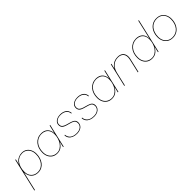

<svg xmlns="http://www.w3.org/2000/svg" viewBox="269 -2194 3869 3869"><g transform="rotate(-45 2203.5 -260.0)"><path d="M-22 210 142 -500H158L121 -341L117 -350Q134 -401 166 -436.5Q198 -472 242 -491Q286 -510 336 -510Q399 -510 443 -480Q487 -450 510.5 -399Q534 -348 534 -285Q534 -225 517.5 -172Q501 -119 470 -78Q439 -37 394 -13.5Q349 10 292 10Q225 10 178.5 -19.5Q132 -49 109 -100.5Q86 -152 88 -218L100 -248L-6 210ZM293 -4Q344 -4 385 -25.5Q426 -47 456 -85.5Q486 -124 502 -175Q518 -226 518 -286Q518 -351 494 -398Q470 -445 428.5 -470.5Q387 -496 335 -496Q280 -496 237 -474Q194 -452 164 -412Q134 -372 118.5 -318.5Q103 -265 103 -203Q103 -111 155.5 -57.5Q208 -4 293 -4Z M835 10Q771 10 725 -19.5Q679 -49 654.5 -100Q630 -151 630 -217Q630 -279 647.5 -332Q665 -385 698.5 -425Q732 -465 779.5 -487.5Q827 -510 886 -510Q948 -510 991 -485.5Q1034 -461 1057 -417Q1080 -373 1079 -316L1122 -500H1138L1022 0H1006L1035 -126Q1008 -69 959 -29.5Q910 10 835 10ZM839 -4Q892 -4 934 -30Q976 -56 1006 -99.5Q1036 -143 1052 -195.5Q1068 -248 1068 -302Q1068 -372 1042 -414.5Q1016 -457 974.5 -476.5Q933 -496 885 -496Q831 -496 787.5 -475.5Q744 -455 712 -417.5Q680 -380 663 -329Q646 -278 646 -216Q646 -149 671.5 -101.5Q697 -54 741 -29Q785 -4 839 -4Z M1398 10Q1336 10 1290.5 -9.5Q1245 -29 1220 -64.5Q1195 -100 1193 -147L1208 -151Q1212 -84 1260.5 -44Q1309 -4 1397 -4Q1474 -4 1517 -39.5Q1560 -75 1560 -131Q1560 -170 1538.5 -194Q1517 -218 1467 -232L1364 -261Q1310 -276 1282 -303Q1254 -330 1254 -376Q1254 -418 1276.5 -447.5Q1299 -477 1339 -493Q1379 -509 1429 -509Q1503 -509 1555 -475Q1607 -441 1616 -365L1602 -360Q1597 -408 1572 -438Q1547 -468 1509 -481.5Q1471 -495 1427 -495Q1357 -495 1313.5 -463Q1270 -431 1270 -378Q1270 -336 1295.5 -313Q1321 -290 1368 -276L1473 -246Q1527 -230 1551.5 -203.5Q1576 -177 1576 -132Q1576 -91 1554 -58.5Q1532 -26 1492 -8Q1452 10 1398 10Z M1887 10Q1825 10 1779.5 -9.5Q1734 -29 1709 -64.5Q1684 -100 1682 -147L1697 -151Q1701 -84 1749.5 -44Q1798 -4 1886 -4Q1963 -4 2006 -39.5Q2049 -75 2049 -131Q2049 -170 2027.5 -194Q2006 -218 1956 -232L1853 -261Q1799 -276 1771 -303Q1743 -330 1743 -376Q1743 -418 1765.5 -447.5Q1788 -477 1828 -493Q1868 -509 1918 -509Q1992 -509 2044 -475Q2096 -441 2105 -365L2091 -360Q2086 -408 2061 -438Q2036 -468 1998 -481.5Q1960 -495 1916 -495Q1846 -495 1802.5 -463Q1759 -431 1759 -378Q1759 -336 1784.5 -313Q1810 -290 1857 -276L1962 -246Q2016 -230 2040.5 -203.5Q2065 -177 2065 -132Q2065 -91 2043 -58.5Q2021 -26 1981 -8Q1941 10 1887 10Z M2395 10Q2331 10 2285 -19.5Q2239 -49 2214.5 -100Q2190 -151 2190 -217Q2190 -279 2207.5 -332Q2225 -385 2258.5 -425Q2292 -465 2339.5 -487.5Q2387 -510 2446 -510Q2508 -510 2551 -485.5Q2594 -461 2617 -417Q2640 -373 2639 -316L2682 -500H2698L2582 0H2566L2595 -126Q2568 -69 2519 -29.5Q2470 10 2395 10ZM2399 -4Q2452 -4 2494 -30Q2536 -56 2566 -99.5Q2596 -143 2612 -195.5Q2628 -248 2628 -302Q2628 -372 2602 -414.5Q2576 -457 2534.5 -476.5Q2493 -496 2445 -496Q2391 -496 2347.5 -475.5Q2304 -455 2272 -417.5Q2240 -380 2223 -329Q2206 -278 2206 -216Q2206 -149 2231.5 -101.5Q2257 -54 2301 -29Q2345 -4 2399 -4Z M2750 0 2866 -500H2882L2849 -360L2845 -361Q2868 -424 2924.5 -467Q2981 -510 3069 -510Q3129 -510 3168 -484Q3207 -458 3221.5 -409.5Q3236 -361 3220 -294L3152 0H3136L3203 -292Q3226 -391 3187 -443.5Q3148 -496 3068 -496Q3002 -496 2954.5 -469Q2907 -442 2877.5 -397.5Q2848 -353 2836 -301L2766 0Z M3539 10Q3475 10 3429 -19.5Q3383 -49 3358.5 -100Q3334 -151 3334 -217Q3334 -279 3351.5 -332Q3369 -385 3402.5 -425Q3436 -465 3483.5 -487.5Q3531 -510 3590 -510Q3650 -510 3694 -486Q3738 -462 3761 -417.5Q3784 -373 3782 -311L3878 -730H3894L3726 0H3710L3739 -126Q3712 -69 3663 -29.5Q3614 10 3539 10ZM3543 -4Q3596 -4 3638 -30Q3680 -56 3710 -99.5Q3740 -143 3756 -195.5Q3772 -248 3772 -302Q3772 -372 3746 -414.5Q3720 -457 3678.5 -476.5Q3637 -496 3589 -496Q3535 -496 3491.5 -475.5Q3448 -455 3416 -417.5Q3384 -380 3367 -329Q3350 -278 3350 -216Q3350 -149 3375.5 -101.5Q3401 -54 3445 -29Q3489 -4 3543 -4Z M4131 9Q4062 9 4014 -21.5Q3966 -52 3941 -103.5Q3916 -155 3916 -216Q3916 -302 3947.5 -368Q3979 -434 4035.5 -471.5Q4092 -509 4167 -509Q4237 -509 4284.5 -478.5Q4332 -448 4356.5 -397.5Q4381 -347 4381 -285Q4381 -200 4349.5 -133.5Q4318 -67 4262 -29Q4206 9 4131 9ZM4131 -5Q4183 -5 4226 -25Q4269 -45 4300 -82.5Q4331 -120 4348 -171.5Q4365 -223 4365 -285Q4365 -349 4340.5 -396Q4316 -443 4271.5 -469Q4227 -495 4167 -495Q4115 -495 4071.5 -475Q4028 -455 3997 -417.5Q3966 -380 3949 -329Q3932 -278 3932 -216Q3932 -153 3957 -105.5Q3982 -58 4027 -31.5Q4072 -5 4131 -5Z"/></g></svg>

Font: Work Sans Thin
Style: Italic
Weight: 250
Italic angle: -13°
Designer: Wei Huang
Foundry: Wei Huang
Version: Version 2.012